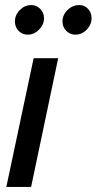

<svg xmlns="http://www.w3.org/2000/svg" viewBox="-20 -739 382 759"><path d="M5 0 113 -509H210L103 0ZM90 -602Q68 -602 53.5 -617Q39 -632 39 -654Q39 -680 58.5 -699.5Q78 -719 103 -719Q124 -719 139 -704Q154 -689 154 -667Q154 -642 134.5 -622Q115 -602 90 -602ZM278 -602Q257 -602 242 -617Q227 -632 227 -654Q227 -680 247 -699.5Q267 -719 293 -719Q314 -719 328 -704Q342 -689 342 -667Q342 -642 323 -622Q304 -602 278 -602Z"/></svg>

Font: Red Hat Display Medium
Style: Italic
Weight: 500
Italic angle: -12°
Designer: Pentagram, MCKL
Foundry: Pentagram, MCKL
Version: Version 1.023; ttfautohint (v1.8.3)